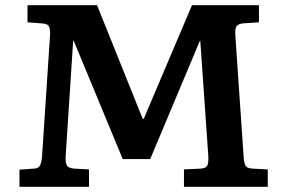

<svg xmlns="http://www.w3.org/2000/svg" viewBox="-20 -720 1100 740"><path d="M55 0V-66L108 -70Q128 -70 134 -82Q140 -94 142 -116L173 -586Q174 -606 169 -617.5Q164 -629 139 -630L86 -634V-700H354L530 -262H534L720 -700H978V-634L918 -630Q903 -629 894 -621.5Q885 -614 887 -583L919 -117Q920 -97 925 -84Q930 -71 955 -70L1012 -67V0H689V-67L752 -70Q771 -71 777.5 -79.5Q784 -88 783 -116L752 -562H750L559 -107H453L264 -563H262L233 -117Q232 -94 237.5 -83Q243 -72 267 -70L323 -67V0Z"/></svg>

Font: Literata 7pt SemiBold
Style: Regular
Weight: 600
Designer: Latin by Veronika Burian and Jose Scaglione. Greek by Irene Vlachou. Cyrillic by Vera Evstafieva.
Foundry: TypeTogether
Version: Version 3.002